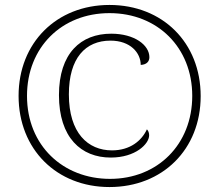

<svg xmlns="http://www.w3.org/2000/svg" viewBox="-20 -745 885 775"><path d="M422 10C636 10 790 -142 790 -357C790 -573 636 -725 422 -725C208 -725 55 -572 55 -358C55 -142 209 10 422 10ZM424 -23C235 -23 89 -157 89 -358C89 -554 229 -692 422 -692C616 -692 756 -553 756 -358C756 -162 616 -23 424 -23ZM427 -109C527 -109 582 -164 582 -199C582 -208 579 -217 573 -223C552 -177 505 -138 432 -138C335 -138 258 -208 258 -364C258 -511 325 -581 426 -581C506 -581 548 -532 548 -483C572 -484 583 -497 583 -514C583 -563 523 -609 429 -609C306 -609 218 -530 218 -361C218 -189 308 -109 427 -109Z"/></svg>

Font: Noto Serif Georgian ExtraLight
Style: Regular
Weight: 200
Designer: Monotype Design Team, Akaki Razmadze
Foundry: Google LLC
Version: Version 2.003